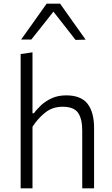

<svg xmlns="http://www.w3.org/2000/svg" viewBox="-20 -1026 612 1046"><path d="M92.5 0V-731.5L157 -741V-409H165Q180 -430.5 204.2 -453Q228.5 -475.5 262.5 -491Q296.5 -506.5 340.5 -506.5Q421 -506.5 456.8 -460.8Q492.5 -415 492.5 -329V0H428V-315Q428 -379 405 -411.8Q382 -444.5 321.5 -444.5Q266 -444.5 226 -412.5Q186 -380.5 157 -335.5V0ZM391.5 -808.5Q361 -847.5 331.5 -885.5Q301.5 -923.5 271 -962.5Q240.5 -924 211 -886.5Q181 -848.5 150.5 -810.5H95Q129.5 -859 164.5 -908Q199.5 -957 234 -1006H307.5Q342 -957 376.8 -908Q411.5 -859 446.5 -810Z"/></svg>

Font: Heraclito Light
Style: Regular
Weight: 300
Designer: Kostas Bartsokas (font) & Cristiano Sobral (main changes)
Foundry: Kostas Bartsokas (font) & Cristiano Sobral (main changes)
Version: Version 1.00;July 8, 2020;FontCreator 13.0.0.2655 64-bit